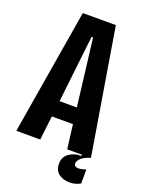

<svg xmlns="http://www.w3.org/2000/svg" viewBox="-152 -730 706 950"><g transform="rotate(20 201.0 -255.0)"><path d="M4 0 114 -660H288L397 0H272L256 -127H145L130 0ZM195 -564 155 -211H246L203 -564ZM395 135Q370 150 337.5 150Q305 150 281.5 133Q258 116 258 80Q258 43 287 24Q316 5 349 7V-5H395V0Q362 10 347.5 24.5Q333 39 333 51Q333 64 343.5 67.5Q354 71 368.5 68.5Q383 66 395 61Z"/></g></svg>

Font: Bricolage Grotesque 48pt Condensed SemiBold
Style: Regular
Weight: 600
Width: 3
Designer: Mathieu Triay
Foundry: Atelier Triay
Version: Version 1.000; ttfautohint (v1.8.4.7-5d5b);gftools[0.9.32]